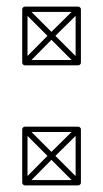

<svg xmlns="http://www.w3.org/2000/svg" viewBox="-20 -551 311 579"><path d="M61 -167 49 -155 129 -75Q129 -75 129 -75Q129 -75 129 -75L210 6L222 -6L141 -87Q141 -87 141 -87Q141 -87 141 -87ZM49 -6 61 6 141 -75Q141 -75 141 -75Q141 -75 141 -75L222 -155L210 -167L129 -87Q129 -87 129 -87Q129 -87 129 -87ZM61 -529 49 -517 129 -437Q129 -437 129 -437Q129 -437 129 -437L210 -356L222 -368L141 -449Q141 -449 141 -449Q141 -449 141 -449ZM49 -368 61 -356 141 -437Q141 -437 141 -437Q141 -437 141 -437L222 -517L210 -529L129 -449Q129 -449 129 -449Q129 -449 129 -449ZM55 8H216Q219 8 221.5 5.5Q224 3 224 0V-161Q224 -164 221.5 -166.5Q219 -169 216 -169H55Q52 -169 49.5 -166.5Q47 -164 47 -161V0Q47 3 49.5 5.5Q52 8 55 8ZM55 -354H216Q219 -354 221.5 -356.5Q224 -359 224 -362V-523Q224 -526 221.5 -528.5Q219 -531 216 -531H55Q52 -531 49.5 -528.5Q47 -526 47 -523V-362Q47 -359 49.5 -356.5Q52 -354 55 -354ZM55 -8 63 0V-161L55 -153H216L208 -161V0L216 -8ZM55 -370 63 -362V-523L55 -515H216L208 -523V-362L216 -370Z"/></svg>

Font: Tilt Prism
Style: Regular
Weight: 400
Version: Version 1.000